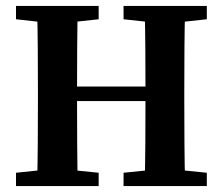

<svg xmlns="http://www.w3.org/2000/svg" viewBox="-20 -628 751 648"><path d="M34 0V-45L160 -58H184L313 -45V0ZM105 0Q107 -69 107.5 -140.5Q108 -212 108 -285V-322Q108 -393 107.5 -465Q107 -537 105 -608H242Q241 -538 240.5 -466.5Q240 -395 240 -322V-295Q240 -216 240.5 -143.5Q241 -71 242 0ZM174 -287V-336H536V-287ZM397 0V-45L526 -58H549L678 -45V0ZM468 0Q470 -69 470.5 -142Q471 -215 471 -295V-322Q471 -393 470.5 -465Q470 -537 468 -608H605Q603 -538 602.5 -466.5Q602 -395 602 -322V-285Q602 -214 602.5 -142.5Q603 -71 605 0ZM34 -563V-608H313V-563L184 -549H160ZM397 -563V-608H678V-563L549 -549H526Z"/></svg>

Font: Lisu Bosa Black
Style: Regular
Weight: 900
Designer: David Morse, Annie Olsen, Victor Gaultney, Frank Grießhammer (Latin)
Foundry: SIL International
Version: Version 2.000